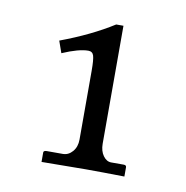

<svg xmlns="http://www.w3.org/2000/svg" viewBox="-49 -735 406 419"><g transform="rotate(10 154.0 -526.0)"><path d="M127 -621.1Q106 -621.1 69.8 -605.5L60.5 -631.8Q127.4 -656.7 176.8 -688H192.9V-426.8Q192.9 -410.6 200.4 -400.1Q208 -389.6 218.3 -389.6H246.1Q252 -389.6 252 -384.8V-364.3Q199.7 -365.2 166 -365.2L68.4 -364.3V-385.3Q68.4 -389.6 75.7 -389.6H111.3Q123.5 -389.6 132.6 -400.1Q141.6 -410.6 141.6 -426.8V-578.6Q141.6 -604 138.9 -612.5Q136.2 -621.1 127 -621.1Z"/></g></svg>

Font: Libertinage
Style: f
Weight: 400
Designer: OSP
Foundry: OSP
Version: Version 1.0; 2008; OFL relea